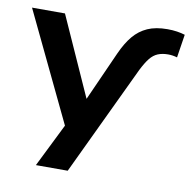

<svg xmlns="http://www.w3.org/2000/svg" viewBox="-77 -581 832 838"><g transform="rotate(10 338.5 -162.0)"><path d="M401 -361Q423 -410 449 -441Q475 -472 511 -488Q547 -504 599 -504Q622 -504 641.5 -501Q661 -498 677 -493L661 -390Q651 -393 641 -394.5Q631 -396 621 -396Q595 -396 575.5 -388Q556 -380 540.5 -360.5Q525 -341 508 -307L277 180H136L250 -50L249 26L0 -494H146L313 -122H294Z"/></g></svg>

Font: Nunito Sans 10pt SemiExpanded
Style: Bold
Weight: 700
Width: 6
Designer: Vernon Adams
Foundry: Vernon Adams
Version: Version 3.101;gftools[0.9.27]